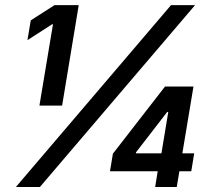

<svg xmlns="http://www.w3.org/2000/svg" viewBox="-20 -748 852 768"><path d="M294.9 -727.5 228.5 -325.7H137.7L191.9 -650.9H188.5L89.8 -587.4L103 -666.5L198.2 -727.5ZM43.5 0 664.1 -727.5H760.3L139.6 0ZM419.9 -63 431.6 -133.3 640.1 -401.9H704.1L687.5 -300.3H648.9L524.4 -139.2L523.4 -134.8H756.8L745.1 -63ZM600.6 0 614.3 -84.5 622.6 -115.7 669.9 -401.9H753.9L687 0Z"/></svg>

Font: Inter 18pt SemiBold
Style: Italic
Weight: 600
Italic angle: -9.3988°
Designer: Rasmus Andersson
Foundry: rsms
Version: Version 4.001;git-66647c0bb